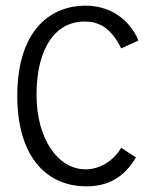

<svg xmlns="http://www.w3.org/2000/svg" viewBox="-20 -648 540 678"><path d="M285 10C366 10 420 -25 460 -92L408 -126C380 -79 332 -50 282 -50C186 -50 109 -156 109 -313C109 -476 174 -572 279 -572C326 -572 371 -553 408 -477L469 -505C437 -579 371 -628 281 -628C169 -628 41 -553 41 -308C42 -87 150 10 285 10Z"/></svg>

Font: Inconsolata
Style: Regular
Weight: 400
Monospace: yes
Designer: Raph Levien, Cyreal, Brenton Simpson
Foundry: Raph Levien, Cyreal, Google
Version: Version 3.100